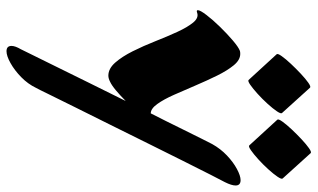

<svg xmlns="http://www.w3.org/2000/svg" viewBox="-208 -744 952 575"><g transform="rotate(90 267.5 -456.0)"><path d="M224 -310Q214 -305 206 -305Q185 -305 167 -325.5Q149 -346 133 -378Q117 -410 103 -445.5Q89 -481 75 -511.5Q61 -542 47 -559Q33 -576 18 -571Q10 -568 10 -573Q10 -580 24.5 -599Q39 -618 60 -639.5Q81 -661 101 -678Q121 -695 132 -699Q135 -700 141 -700Q159 -700 175 -680.5Q191 -661 206 -630.5Q221 -600 235.5 -566Q250 -532 263.5 -501.5Q277 -471 291 -451.5Q305 -432 319 -432Q343 -479 362.5 -519Q382 -559 395 -584.5Q408 -610 411 -616Q425 -641 445 -660Q465 -679 485.5 -690Q506 -701 519 -701Q535 -701 535 -686Q535 -674 525 -654Q520 -645 503 -611.5Q486 -578 461.5 -529Q437 -480 408.5 -422.5Q380 -365 352 -308.5Q324 -252 300 -204Q276 -156 261 -125Q246 -94 243 -89Q231 -64 210.5 -44Q190 -24 168.5 -12Q147 0 133 0Q117 0 117 -15Q117 -26 127 -43Q127 -43 140.5 -70.5Q154 -98 176.5 -143.5Q199 -189 226.5 -245Q254 -301 282 -357Q266 -341 250.5 -328Q235 -315 224 -310ZM438 -911 514 -827Q517 -824 509 -812Q501 -800 486.5 -784Q472 -768 456.5 -754Q441 -740 429.5 -732Q418 -724 415 -727L338 -811Q335 -814 343.5 -826Q352 -838 366.5 -853.5Q381 -869 396.5 -883.5Q412 -898 423.5 -906Q435 -914 438 -911ZM242 -909 318 -825Q321 -822 313 -810Q305 -798 290.5 -782Q276 -766 260.5 -752Q245 -738 233.5 -730Q222 -722 219 -725L142 -809Q139 -812 147.5 -824Q156 -836 170.5 -851.5Q185 -867 200.5 -881.5Q216 -896 227.5 -904Q239 -912 242 -909Z"/></g></svg>

Font: Ga Maamli
Style: Regular
Weight: 400
Designer: Afotey Clement Nii Odai, Ama Asantewa Diaka, David Abbey-Thompson
Foundry: Sorkin Type Co.
Version: Version 1.000; ttfautohint (v1.8.4.7-5d5b)